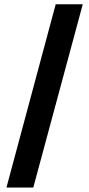

<svg xmlns="http://www.w3.org/2000/svg" viewBox="-20 -760 411 887"><path d="M133.8 106.4H9.8L237.3 -740.2H362.3Z"/></svg>

Font: Pretendard Std
Style: Bold
Weight: 700
Designer: Base glyphs from Inter by Rasmus Andersson; Hangeul glyphs from Noto Sans CJK(Source Han Sans) by Jang Soo-young and Kan
Foundry: Kil Hyung-jin
Version: Version 1.309